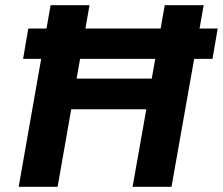

<svg xmlns="http://www.w3.org/2000/svg" viewBox="-20 -720 859 740"><path d="M69 -493 89 -610H819L799 -493ZM491 0 615 -700H765L641 0ZM52 0 175 -700H325L202 0ZM235 -299 256 -417H588L567 -299Z"/></svg>

Font: DM Sans 24pt Black
Style: Italic
Weight: 900
Italic angle: -10°
Designer: Colophon Foundry, Jonny Pinhorn
Foundry: Colophon Foundry
Version: Version 4.004;gftools[0.9.30]